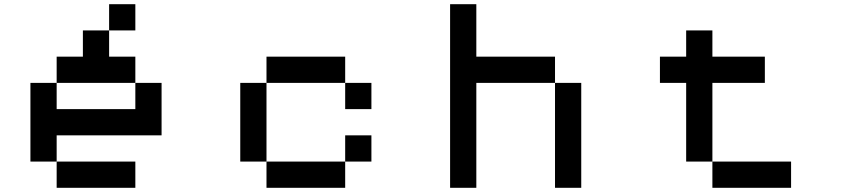

<svg xmlns="http://www.w3.org/2000/svg" viewBox="-20 -895 4040 915"><path d="M250 -125H625V0H250ZM125 -500H250V-375H625V-500H750V-250H250V-125H125ZM375 -750H500V-625H625V-500H250V-625H375ZM500 -875H625V-750H500Z M1625 -250H1750V-125H1625ZM1250 -125H1625V0H1250ZM1125 -500H1250V-125H1125ZM1250 -625H1625V-500H1250ZM1625 -500H1750V-375H1625Z M2625 -500H2750V0H2625ZM2125 -875H2250V-625H2625V-500H2250V0H2125Z M3250 -750H3375V-625H3625V-500H3375V-125H3250V-500H3125V-625H3250ZM3375 -125H3750V0H3375Z"/></svg>

Font: Pixel Operator Mono 8
Style: Regular
Weight: 400
Monospace: yes
Designer: Jayvee Enaguas (HarvettFox96)
Foundry: The Grandoplex Project
Version: Version 1.5.0 (October 25, 2015)